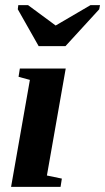

<svg xmlns="http://www.w3.org/2000/svg" viewBox="-20 -725 408 745"><path d="M162 -44 220 -32 215 0H23L96 -415L52 -427L57 -459H235ZM368 -705 365 -689 234 -546H130L49 -689L51 -705H89L196 -626L331 -705Z"/></svg>

Font: Libra Serif Modern
Style: Bold Italic
Weight: 700
Italic angle: -12°
Designer: Stefan Peev, Context Ltd
Foundry: Stefan Peev, Context Ltd
Version: Version 1.000